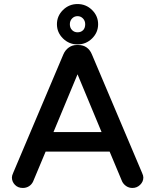

<svg xmlns="http://www.w3.org/2000/svg" viewBox="-20 -918 769 951"><path d="M262 -798Q262 -839 292 -868.5Q322 -898 364 -898Q406 -898 436 -868.5Q466 -839 466 -798Q466 -757 436 -727.5Q406 -698 364 -698Q322 -698 292 -727.5Q262 -757 262 -798ZM45 -61 294 -649Q303 -670 320.5 -682.5Q338 -695 359 -695H369Q392 -695 409 -683Q426 -671 435 -649L684 -61Q690 -48 690 -39Q690 -18 674 -2.5Q658 13 636 13Q619 13 605.5 4Q592 -5 585 -19L523 -167H206L144 -19Q137 -4 123.5 4.5Q110 13 93 13Q69 13 54 -2.5Q39 -18 39 -39Q39 -48 45 -61ZM483 -264 364 -550 245 -264ZM364 -758Q381 -758 391.5 -768.5Q402 -779 402 -798Q402 -815 391 -826.5Q380 -838 364 -838Q348 -838 337 -826.5Q326 -815 326 -798Q326 -780 337 -769Q348 -758 364 -758Z"/></svg>

Font: 寒蝉全圆体 Bold
Style: Regular
Weight: 700
Designer: Warren2060
      Designed by Motoya company      

      [Varela Round]
      Joe Prince(Latin component); Avraham Cornf
Foundry: ChillType
Version: Version 3.200